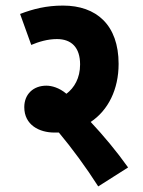

<svg xmlns="http://www.w3.org/2000/svg" viewBox="-20 -652 514 688"><path d="M439 -52C397 -111 350 -167 305 -215C368 -257 405 -332 405 -423C405 -563 325 -632 206 -632C146 -632 99 -620 52 -602L92 -491C118 -502 150 -512 184 -512C236 -512 267 -482 267 -421C267 -372 246 -337 218 -316C192 -338 165 -345 146 -345C100 -345 67 -315 67 -268C67 -204 121 -177 175 -177C180 -177 186 -177 191 -177C237 -122 288 -53 332 16Z"/></svg>

Font: Noto Sans Devanagari UI ExtraCondensed ExtraBold
Style: Regular
Weight: 800
Width: 2
Designer: Jelle Bosma - Monotype Design Team
Foundry: Monotype Imaging Inc.
Version: Version 2.003